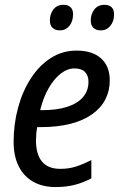

<svg xmlns="http://www.w3.org/2000/svg" viewBox="-20 -754 490 784"><path d="M207 9.8Q153.8 9.8 115.5 -12Q77.1 -33.7 56.4 -75Q35.6 -116.2 35.6 -174.8Q35.6 -247.1 53.7 -314Q71.8 -380.9 105.7 -433.6Q139.6 -486.3 187 -516.8Q234.4 -547.4 293 -547.4Q357.4 -547.4 392.8 -515.4Q428.2 -483.4 428.2 -425.8Q428.2 -383.3 410.2 -348.1Q392.1 -313 356.4 -287.6Q320.8 -262.2 268.1 -248.5Q215.3 -234.9 145 -234.9H131.8Q129.4 -221.7 128.2 -207.8Q127 -193.8 127 -180.2Q127 -123 151.9 -93.8Q176.8 -64.5 226.1 -64.5Q259.8 -64.5 288.8 -73.5Q317.9 -82.5 353 -100.6V-25.9Q320.3 -8.3 285.4 0.7Q250.5 9.8 207 9.8ZM144 -304.2H152.8Q212.9 -304.2 254.9 -317.9Q296.9 -331.5 319.1 -357.7Q341.3 -383.8 341.3 -420.4Q341.3 -445.3 327.1 -460Q313 -474.6 284.2 -474.6Q255.4 -474.6 228 -453.4Q200.7 -432.1 178.7 -394Q156.7 -356 144 -304.2ZM391.6 -629.9Q372.6 -629.9 361.6 -640.1Q350.6 -650.4 350.6 -670.4Q350.6 -696.3 365.2 -715.3Q379.9 -734.4 406.7 -734.4Q425.3 -734.4 435.5 -724.6Q445.8 -714.8 445.8 -695.8Q445.8 -666.5 430.4 -648.2Q415 -629.9 391.6 -629.9ZM224.6 -629.9Q206.1 -629.9 194.8 -640.1Q183.6 -650.4 183.6 -670.4Q183.6 -696.3 198 -715.3Q212.4 -734.4 239.7 -734.4Q252 -734.4 260.5 -730Q269 -725.6 273.7 -717Q278.3 -708.5 278.3 -695.8Q278.3 -666.5 263.2 -648.2Q248 -629.9 224.6 -629.9Z"/></svg>

Font: Open Sans SemiCondensed Medium
Style: Italic
Weight: 500
Width: 4
Italic angle: -12°
Designer: Monotype Design Team
Foundry: Monotype Imaging Inc.
Version: Version 3.000